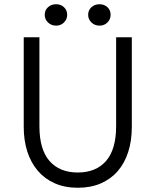

<svg xmlns="http://www.w3.org/2000/svg" viewBox="-20 -876 734 906"><path d="M347 10Q286 10 238.5 -11Q191 -32 158.5 -70Q126 -108 109 -160.5Q92 -213 92 -277V-700H166V-281Q166 -171 213.5 -116.5Q261 -62 347 -62Q433 -62 480.5 -116.5Q528 -171 528 -281V-700H602V-277Q602 -212 585 -159Q568 -106 535.5 -68.5Q503 -31 455.5 -10.5Q408 10 347 10ZM245 -755Q222 -755 206.5 -770Q191 -785 191 -806Q191 -828 206.5 -842Q222 -856 245 -856Q267 -856 282 -842Q297 -828 297 -806Q297 -785 282 -770Q267 -755 245 -755ZM450 -755Q427 -755 411.5 -770Q396 -785 396 -806Q396 -828 411.5 -842Q427 -856 450 -856Q472 -856 487 -842Q502 -828 502 -806Q502 -785 487 -770Q472 -755 450 -755Z"/></svg>

Font: Tilda Sans
Style: Regular
Weight: 400
Designer: ParaType Ltd
Foundry: ParaType Ltd
Version: Version 1.009